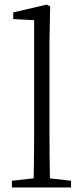

<svg xmlns="http://www.w3.org/2000/svg" viewBox="-20 -823 363 843"><path d="M199.2 -40 292 -29.3V0H32.2V-29.3L127.9 -40Q129.9 -157.2 129.9 -226.6V-734.4L38.1 -739.3V-768.6L184.6 -802.7L200.2 -794.9L197.3 -640.6V-226.6Q197.3 -157.2 199.2 -40Z"/></svg>

Font: Bpmf Zihi Serif Light
Style: Light
Weight: 300
Foundry: But Ko
Version: Version 1.320